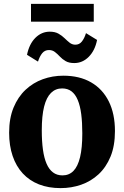

<svg xmlns="http://www.w3.org/2000/svg" viewBox="-20 -957 638 988"><path d="M27 -274Q27 -348.5 49.8 -403.5Q72.5 -458.5 111.5 -495Q150.5 -531.5 200.5 -549.5Q250.5 -567.5 306 -567.5Q389.5 -567.5 448.8 -533.2Q508 -499 539.8 -435.2Q571.5 -371.5 571.5 -282.5Q571.5 -206.5 548.8 -151.2Q526 -96 487 -60Q448 -24 397.8 -6.5Q347.5 11 292 11Q229.5 11 180.5 -8.2Q131.5 -27.5 97.2 -64.5Q63 -101.5 45 -154.5Q27 -207.5 27 -274ZM301.5 -54.5Q335.5 -54.5 358 -77.5Q380.5 -100.5 392 -148.2Q403.5 -196 403.5 -270.5Q403.5 -326.5 398 -369.5Q392.5 -412.5 380.2 -442Q368 -471.5 348.2 -486.8Q328.5 -502 299.5 -502Q266 -502 242.5 -479Q219 -456 207 -408.5Q195 -361 195 -285.5Q195 -230 201 -186.8Q207 -143.5 219.8 -114.2Q232.5 -85 252.8 -69.8Q273 -54.5 301.5 -54.5ZM119 -675Q130.5 -731 162.2 -762.5Q194 -794 236 -794Q263 -794 281 -783.8Q299 -773.5 312.2 -760.5Q325.5 -747.5 338 -737.5Q350.5 -727.5 366.5 -727Q388 -726.5 401.2 -743.2Q414.5 -760 422.5 -786.5L479.5 -751.5Q469 -697.5 437 -665Q405 -632.5 362 -632.5Q335 -632.5 317.8 -642.5Q300.5 -652.5 288 -666Q275.5 -679.5 262.5 -689.5Q249.5 -699.5 232 -699.5Q210.5 -699.5 197.2 -683.2Q184 -667 175.5 -640ZM462.5 -937V-845.5H139.5V-937Z"/></svg>

Font: Merriweather 24pt ExtraBold
Style: Regular
Weight: 800
Version: Version 2.100